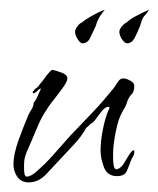

<svg xmlns="http://www.w3.org/2000/svg" viewBox="-20 -370 329 399"><path d="M40 9Q24 9 16 -2.5Q8 -14 8 -28Q8 -50 19 -80Q30 -110 39 -131Q42 -137 46 -143.5Q50 -150 50 -157Q54 -160 59 -172Q64 -184 65 -185V-186Q61 -185 58 -181.5Q55 -178 50 -176H49Q48 -177 48 -177.5Q48 -178 48 -178Q48 -181 50 -181Q52 -185 56 -187.5Q60 -190 62 -194Q69 -202 74.5 -210Q80 -218 88 -225Q94 -224 107 -219.5Q120 -215 120 -207Q120 -201 111.5 -189Q103 -177 93.5 -165Q84 -153 80 -147Q70 -132 65 -122Q60 -112 56 -102Q52 -92 45 -76Q40 -65 35 -53Q30 -41 30 -28V-19Q30 -14 31 -8.5Q32 -3 36 -3Q40 -3 45.5 -6Q51 -9 54 -12Q74 -29 91.5 -49Q109 -69 126 -88Q148 -111 170.5 -134.5Q193 -158 213 -183Q217 -187 223 -197Q229 -207 235 -207H237Q242 -207 250.5 -202.5Q259 -198 259 -192Q259 -179 253.5 -174Q248 -169 244 -158Q243 -153 240.5 -148.5Q238 -144 235 -139Q226 -124 220.5 -96Q215 -68 215 -51V-42Q215 -35 216 -27.5Q217 -20 221 -18Q230 -19 236.5 -29Q243 -39 248.5 -48.5Q254 -58 259 -58V-54Q259 -49 256.5 -45Q254 -41 252 -36Q248 -25 243.5 -14.5Q239 -4 223 -4Q203 -4 196 -22.5Q189 -41 189 -57Q189 -76 193.5 -99.5Q198 -123 205 -140Q206 -142 207 -144Q208 -146 207 -148H205Q199 -148 192 -139.5Q185 -131 179 -122.5Q173 -114 167 -112V-111L159 -104Q149 -86 134 -70Q119 -54 105 -39Q93 -26 76.5 -8.5Q60 9 40 9ZM244 -280Q239 -280 233.5 -288.5Q228 -297 228 -304Q228 -309 233.5 -315.5Q239 -322 243 -323Q247 -328 261.5 -336Q276 -344 286 -348Q288 -349 289 -349.5Q290 -350 288 -347L286 -344L281 -338Q277 -334 275 -328.5Q273 -323 271 -316Q266 -303 260 -291.5Q254 -280 244 -280ZM151 -280Q147 -280 141.5 -288.5Q136 -297 136 -304Q136 -309 141 -315.5Q146 -322 150 -323Q155 -328 169 -336Q183 -344 193 -348Q196 -349 197 -349Q198 -349 196 -347L193 -344L189 -338Q186 -334 183.5 -328.5Q181 -323 179 -316Q173 -303 167.5 -291.5Q162 -280 151 -280Z"/></svg>

Font: Qwitcher Grypen
Style: Regular
Weight: 400
Designer: Robert E. Leuschke
Foundry: Robert E. Leuschke
Version: Version 1.100; ttfautohint (v1.8.3)